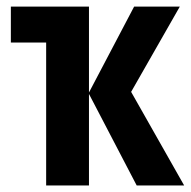

<svg xmlns="http://www.w3.org/2000/svg" viewBox="-20 -567 584 587"><path d="M529.8 -546.9 380.9 -286.1 543 0H397.9L252 -279.8V0H121.1V-437H13.2V-546.9H252V-284.2L390.1 -546.9Z"/></svg>

Font: Open Sans Condensed
Style: Regular
Weight: 400
Width: 3
Designer: Monotype Design Team
Foundry: Monotype Imaging Inc.
Version: Version 3.000